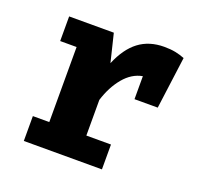

<svg xmlns="http://www.w3.org/2000/svg" viewBox="-103 -675 821 789"><g transform="rotate(20 307.5 -280.5)"><path d="M76.9 0V-108.7H148.7V-436.9H76.9V-544.6H272.3L302.1 -422.1Q331.3 -492.3 376.7 -526.7Q422.1 -561 487.7 -561Q515.4 -561 536.9 -556.7Q558.5 -552.3 577.4 -544.6L547.2 -316.9H445.6V-417.4Q399.5 -409.2 364.6 -367.4Q329.7 -325.6 310.8 -264.6V-108.7H418.5V0Z"/></g></svg>

Font: FiraCode Nerd Font
Style: Bold
Weight: 700
Designer: Carrois Corporate, Edenspiekermann AG, Nikita Prokopov
Foundry: Carrois Corporate, Edenspiekermann AG, Nikita Prokopov
Version: Version 6.002;Nerd Fonts 2.1.0